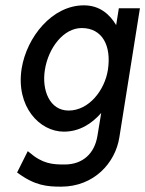

<svg xmlns="http://www.w3.org/2000/svg" viewBox="-20 -502 544 719"><path d="M61 -245C39 -103 128 -9 219 -9C277 -9 323 -38 359 -79L345 6C334 75 288 114 222 114C177 114 140 112 89 68L84 64L44 144L47 146C111 193 156 197 209 197C331 197 412 109 427 12L504 -471H425L415 -408C391 -448 354 -482 294 -482C175 -482 80 -363 61 -245ZM148 -240C161 -323 218 -397 286 -397C363 -397 398 -331 384 -240C372 -164 313 -88 237 -88C166 -88 136 -164 148 -240Z"/></svg>

Font: Charger Sport
Style: SeBdNrwObl
Weight: 600
Designer: Jasper
Foundry: Cannot Into Space Fonts
Version: Version 1.1